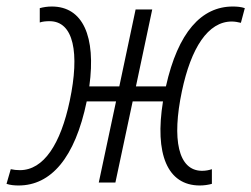

<svg xmlns="http://www.w3.org/2000/svg" viewBox="-40 -560 771 589"><path d="M17 9C116 9 190 -75 226 -249H316L263 0H314L367 -249H460C434 -88 473 9 573 9C586 9 599 7 610 4V-41C601 -38 591 -36 580 -36C506 -36 487 -133 518 -280C546 -413 598 -494 671 -494C681 -494 690 -492 699 -490L711 -535C700 -539 686 -540 674 -540C578 -540 506 -461 469 -295H377L427 -531H376L326 -295H234C255 -449 214 -540 119 -540C105 -540 93 -538 82 -535V-491C90 -494 101 -495 112 -495C186 -495 205 -398 174 -251C146 -118 94 -38 21 -38C11 -38 2 -39 -7 -41L-20 4C-8 8 5 9 17 9Z"/></svg>

Font: Noto Sans Condensed Light
Style: Italic
Weight: 300
Width: 3
Italic angle: -12°
Designer: Monotype Design Team
Foundry: Monotype Imaging Inc.
Version: Version 2.013